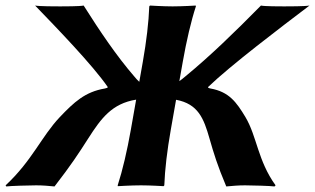

<svg xmlns="http://www.w3.org/2000/svg" viewBox="-57 -668 1135 692"><path d="M457.7 -445 445 -373.1C439.1 -378.3 433.1 -385 426.5 -393C363.4 -466 303.9 -554 244.5 -648C231 -645 173 -645 160 -645C145 -645 85 -645 69.5 -648C143.9 -571 277.6 -433 331.6 -354C331.3 -352 326.9 -350 320.8 -349C249.6 -337 210.1 -300 158.6 -246C92.3 -176 58.9 -89 -36.8 0L-34.5 4C-21.1 2 50.2 0 73.2 0C98.2 0 117.9 2 139.5 4C199.1 -73 226.5 -115 261 -169C307.6 -241.8 346.4 -294.7 433.7 -308.9L414.5 -200C401.3 -125 384.7 -54 367.2 0L367.7 3C367.7 3 416.2 0 451.2 0C485.2 0 532.7 3 532.7 3L535.2 0C537.3 -57 545.3 -125 558.5 -200L577.6 -308.4C657.5 -293.4 677.4 -240.9 698 -169C713.5 -115 726.1 -73 758.5 4C780.9 2 801.2 0 826.2 0C849.2 0 919.9 2 932.5 4L936.2 0C871.9 -89 869.3 -176 827.6 -246C795.1 -300 768.6 -337 701.8 -349C695.9 -350 692.3 -352 692.6 -354C774.6 -433 956.9 -571 1058.5 -648C1042 -645 982 -645 967 -645C954 -645 896 -645 883.5 -648C790.9 -554 700.4 -466 611.5 -393C603.5 -386.2 596.2 -380.3 589.4 -375.5L601.7 -445C614.9 -520 631.6 -592 649 -645L648.5 -648C648.5 -648 600 -645 565 -645C531 -645 483.5 -648 483.5 -648L481 -645C478.9 -588 470.9 -520 457.7 -445Z"/></svg>

Font: Linux Biolinum O 
Style: Bold Italic
Weight: 700
Designer: Philipp H. Poll
Foundry: Philipp H. Poll
Version: Version 1.3.2